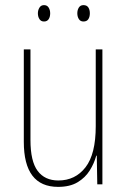

<svg xmlns="http://www.w3.org/2000/svg" viewBox="-20 -720 498 750"><path d="M380 -527V0H360L358 -112H356Q348 -82 330.5 -54Q313 -26 283 -8Q253 10 207 10Q73 10 73 -166V-527H99V-173Q99 -90 127 -52.5Q155 -15 208 -15Q274 -15 314 -66.5Q354 -118 354 -227V-527ZM128 -668Q128 -680 134 -690Q140 -700 152 -700Q164 -700 170 -690.5Q176 -681 176 -668Q176 -654 170 -645Q164 -636 152 -636Q140 -636 134 -645.5Q128 -655 128 -668ZM282 -668Q282 -681 288 -690.5Q294 -700 306 -700Q319 -700 325 -691Q331 -682 331 -668Q331 -654 325 -645Q319 -636 306 -636Q294 -636 288 -645.5Q282 -655 282 -668Z"/></svg>

Font: Noto Sans Khmer Condensed Thin
Style: Regular
Weight: 100
Width: 3
Designer: Danh Hong and the Monotype Design Team
Foundry: Monotype Imaging Inc.
Version: Version 2.004; ttfautohint (v1.8.4.7-5d5b)